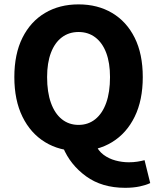

<svg xmlns="http://www.w3.org/2000/svg" viewBox="-20 -684 724 885"><path d="M342.1 12Q254.2 12 187.6 -28.9Q120.9 -69.7 83.5 -146Q46.1 -222.2 46.1 -328.7Q46.1 -435.2 83.5 -510Q120.9 -584.9 187.6 -624.3Q254.2 -663.8 342.1 -663.8Q430 -663.8 496.7 -624.3Q563.4 -584.9 600.8 -510Q638.1 -435.2 638.1 -328.7Q638.1 -222.2 600.8 -146Q563.4 -69.7 496.7 -28.9Q430 12 342.1 12ZM342.1 -108.3Q386.6 -108.3 419.3 -134.6Q452 -160.9 469.6 -210.1Q487.1 -259.2 487.1 -328.7Q487.1 -394 469.6 -440.5Q452 -486.9 419.3 -511.7Q386.6 -536.5 342.1 -536.5Q297.7 -536.5 264.9 -511.7Q232.2 -486.9 214.7 -440.5Q197.1 -394 197.1 -328.7Q197.1 -259.2 214.7 -210.1Q232.2 -160.9 264.9 -134.6Q297.7 -108.3 342.1 -108.3ZM556.8 181.7Q449.8 181.7 376.7 128.6Q303.7 75.5 270.3 -4.9L420 -19.8Q432.4 10.8 457 29.2Q481.6 47.5 512.1 55.7Q542.7 64 573.7 64Q595 64 613.4 61.1Q631.8 58.1 646.3 54.3L672.4 159.8Q654.6 168.7 624.7 175.2Q594.7 181.7 556.8 181.7Z"/></svg>

Font: SourceSans3VF
Style: Regular
Weight: 200
Designer: Paul D. Hunt
Foundry: Adobe
Version: Version 3.052;hotconv 1.1.0;makeotfexe 2.6.0